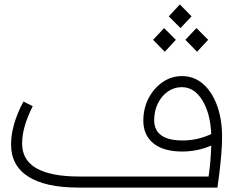

<svg xmlns="http://www.w3.org/2000/svg" viewBox="-20 -848 1094 868"><path d="M334 0Q186 0 108 -49.5Q30 -99 30 -195Q30 -284 86 -389L128 -368Q103 -318 91.5 -277Q80 -236 80 -199Q80 -50 339 -50H923Q929 -91 931.5 -125Q934 -159 935 -190Q873 -163 804 -163Q719 -163 673.5 -200Q628 -237 628 -302Q628 -359 652 -404.5Q676 -450 715.5 -477Q755 -504 803 -504Q857 -504 897.5 -469Q938 -434 961 -372Q984 -310 984 -229Q984 -195 980.5 -152Q977 -109 972 -68Q967 -27 963 0ZM677 -305Q677 -213 806 -213Q873 -213 935 -242Q931 -336 894.5 -395Q858 -454 802 -454Q767 -454 738.5 -434Q710 -414 693.5 -380Q677 -346 677 -305ZM796 -721 743 -774 793 -828 846 -774ZM725 -614 672 -668 722 -721 775 -668ZM871 -614 818 -668 868 -721 921 -668Z"/></svg>

Font: Readex Pro ExtraLight
Style: Regular
Weight: 200
Designer: Bonnie Shaver-Troup, Thomas Jockin
Foundry: Lexend
Version: Version 1.203; ttfautohint (v1.8.3)